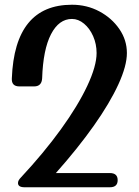

<svg xmlns="http://www.w3.org/2000/svg" viewBox="-20 -791 586 811"><path d="M444 -60Q477 -60 477 -30Q477 0 444 0H84Q56 0 56 -18Q56 -29 68 -41Q165 -145 237 -244.5Q309 -344 348.5 -428Q388 -512 388 -567Q388 -605 373.5 -638Q359 -671 335 -691Q311 -711 284 -711Q229 -711 195.5 -646.5Q162 -582 158 -460Q156 -426 124 -426H62Q28 -426 30 -460Q42 -771 284 -771Q347 -771 399.5 -743Q452 -715 484 -668.5Q516 -622 516 -567Q516 -513 480 -434.5Q444 -356 377 -261Q310 -166 216 -60Z"/></svg>

Font: Yusei Magic
Style: Regular
Weight: 400
Designer: Tanukizamurai
Foundry: Yusei Magic Project
Version: Version 1.200